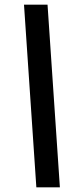

<svg xmlns="http://www.w3.org/2000/svg" viewBox="-20 -756 332 824"><path d="M136 48 83 -736H184L237 48Z"/></svg>

Font: Archivo SemiCondensed ExtraBold
Style: Italic
Weight: 800
Width: 4
Italic angle: -10°
Designer: Hector Gatti
Foundry: Omnibus-Type
Version: Version 2.001